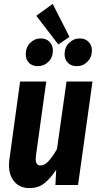

<svg xmlns="http://www.w3.org/2000/svg" viewBox="-20 -948 506 984"><path d="M26 -103Q26 -119 29 -137L83 -530H217L164 -149Q163 -143 163 -133Q163 -100 187 -100Q209 -100 230 -123.5Q251 -147 272 -184L321 -530H454L380 0H264L268 -78Q238 -33 207 -8.5Q176 16 131 16Q83 16 54.5 -16Q26 -48 26 -103ZM250 -928 336 -759 279 -720 166 -867ZM112 -670Q112 -705 134.5 -728Q157 -751 189 -751Q217 -751 234 -733.5Q251 -716 251 -689Q251 -654 228.5 -631.5Q206 -609 174 -609Q145 -609 128.5 -626Q112 -643 112 -670ZM311 -670Q311 -705 334 -728Q357 -751 389 -751Q417 -751 434 -733.5Q451 -716 451 -689Q451 -655 428.5 -632Q406 -609 373 -609Q345 -609 328 -626Q311 -643 311 -670Z"/></svg>

Font: Fira Sans Extra Condensed SemiBold
Style: Italic
Weight: 600
Width: 3
Italic angle: -8°
Designer: Carrois Corporate & Edenspiekermann AG
Foundry: Carrois Corporate GbR & Edenspiekermann AG
Version: Version 4.203